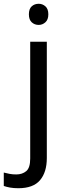

<svg xmlns="http://www.w3.org/2000/svg" viewBox="-75 -757 353 1017"><path d="M78 -681Q78 -710 93 -723.5Q108 -737 130 -737Q150 -737 165.5 -723.5Q181 -710 181 -681Q181 -653 165.5 -639Q150 -625 130 -625Q108 -625 93 -639Q78 -653 78 -681ZM22 240Q-3 240 -22 236.5Q-41 233 -55 228V157Q-40 161 -24 164Q-8 167 11 167Q43 167 64 149.5Q85 132 85 83V-536H173V80Q173 155 137 197.5Q101 240 22 240Z"/></svg>

Font: Noto Sans Zanabazar Square
Style: Regular
Weight: 400
Version: Version 2.005; ttfautohint (v1.8.4.7-5d5b)